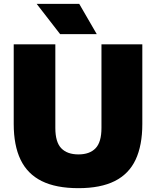

<svg xmlns="http://www.w3.org/2000/svg" viewBox="-20 -971 814 1001"><path d="M389 10Q272 10 197.5 -27Q123 -64 87.2 -138.5Q51.5 -213 51.5 -324.5V-740H268.5V-304Q268.5 -230 299.5 -198Q330.5 -166 389 -166Q447.5 -166 478.2 -198Q509 -230 509 -304V-740H722V-324.5Q722 -213 687 -138.5Q652 -64 578.2 -27Q504.5 10 389 10ZM293.5 -793 171 -951H393L484.5 -793Z"/></svg>

Font: Encode Sans SC Condensed Thin Black
Style: Regular
Weight: 900
Version: Version 3.002